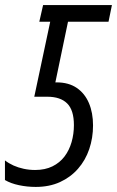

<svg xmlns="http://www.w3.org/2000/svg" viewBox="-47 -734 466 764"><path d="M95.2 9.8Q61 9.8 28.6 2.9Q-3.9 -3.9 -27.3 -17.6V-95.7Q-12.2 -84 6.8 -75.4Q25.9 -66.9 47.6 -62.3Q69.3 -57.6 92.8 -57.6Q132.3 -57.6 161.6 -72Q190.9 -86.4 209.7 -111.3Q228.5 -136.2 237.8 -168.5Q247.1 -200.7 247.1 -236.3Q247.1 -295.9 220.2 -322.5Q193.4 -349.1 141.1 -349.1H89.4L152.8 -647.5H109.4L124.5 -713.9H398.4L384.8 -647.5H223.6L173.3 -406.2H178.2Q226.1 -406.2 258.3 -384.3Q290.5 -362.3 306.9 -323.7Q323.2 -285.2 323.2 -234.9Q323.2 -185.1 308.1 -140.6Q293 -96.2 263.4 -62.5Q233.9 -28.8 191.7 -9.5Q149.4 9.8 95.2 9.8Z"/></svg>

Font: Open Sans Condensed
Style: Italic
Weight: 400
Width: 3
Italic angle: -12°
Designer: Monotype Design Team
Foundry: Monotype Imaging Inc.
Version: Version 3.000